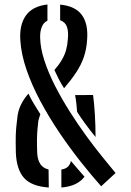

<svg xmlns="http://www.w3.org/2000/svg" viewBox="-20 -827 584 854"><path d="M430 1.5Q385 -49 336.5 -110.5Q288 -172 242.2 -240Q196.5 -308 159 -378.2Q121.5 -448.5 98 -516.8Q74.5 -585 70.5 -646.5Q65.5 -716 95 -757.8Q124.5 -799.5 191 -807V-735Q173.5 -726.5 165.8 -707.2Q158 -688 158.5 -660Q159.5 -612.5 177.5 -557.5Q195.5 -502.5 224.8 -445.2Q254 -388 289.8 -331.5Q325.5 -275 363 -223.5Q400.5 -172 434.8 -129.8Q469 -87.5 494 -57.5ZM197 7Q121 2 87.2 -35.2Q53.5 -72.5 50.5 -148Q50 -173.5 49.8 -192.8Q49.5 -212 50.2 -228Q51 -244 52.2 -259.8Q53.5 -275.5 56 -294Q59 -333 73 -361Q87 -389 106.5 -410.5Q117.5 -387.5 131 -364.8Q144.5 -342 159.5 -319Q157 -312 154.8 -305Q152.5 -298 150.5 -289.5Q148.5 -271.5 146.8 -253Q145 -234.5 144.5 -209.2Q144 -184 145.5 -146Q147 -117 158.8 -98.2Q170.5 -79.5 196 -73ZM253 7V-73Q271 -75.5 281.2 -84.8Q291.5 -94 295.5 -111Q311 -93 326 -75.2Q341 -57.5 356 -41Q340 -20 314.8 -8Q289.5 4 253 7ZM405 -217.5Q382 -245.5 360 -275.5Q338 -305.5 323 -329.5Q321.5 -349 319.5 -367.5Q317.5 -386 314 -404L394 -404.5Q399 -368 402 -317.2Q405 -266.5 405 -217.5ZM265 -434.5Q252 -454.5 241 -476Q230 -497.5 222 -515.5Q242.5 -539 255.2 -561Q268 -583 274 -604.8Q280 -626.5 281.5 -650Q285.5 -685 278 -707Q270.5 -729 247.5 -737V-806.5Q315.5 -800 344.2 -760.2Q373 -720.5 367.5 -651Q365 -608.5 352.8 -573Q340.5 -537.5 318.2 -504Q296 -470.5 265 -434.5Z"/></svg>

Font: Big Shoulders Stencil Text Thin SemiBold
Style: Regular
Weight: 600
Version: Version 2.001